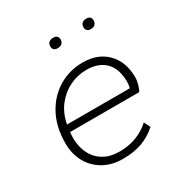

<svg xmlns="http://www.w3.org/2000/svg" viewBox="-155 -774 870 907"><g transform="rotate(-30 280.0 -320.5)"><path d="M260 10Q197 10 151.5 -17Q106 -44 82.5 -89Q59 -134 59 -189Q59 -279 94.5 -344.5Q130 -410 189.5 -445Q249 -480 320 -480Q403 -480 452 -429.5Q501 -379 501 -294Q501 -281 496 -260.5Q491 -240 482 -225H105Q100 -187 107 -151.5Q114 -116 133 -88.5Q152 -61 184 -44.5Q216 -28 263 -28Q311 -28 353 -43.5Q395 -59 429 -90L446 -56Q409 -23 364 -6.5Q319 10 260 10ZM110 -263H452Q457 -276 457 -295Q457 -367 420.5 -404Q384 -441 318 -441Q269 -441 226 -420Q183 -399 152 -359.5Q121 -320 110 -263ZM434 -597Q421 -597 414 -603.5Q407 -610 407 -621Q407 -636 415.5 -643.5Q424 -651 439 -651Q452 -651 458.5 -644.5Q465 -638 465 -627Q465 -613 457 -605Q449 -597 434 -597ZM253 -597Q240 -597 233 -603.5Q226 -610 226 -621Q226 -636 234.5 -643.5Q243 -651 258 -651Q271 -651 278 -644.5Q285 -638 285 -627Q285 -613 276.5 -605Q268 -597 253 -597Z"/></g></svg>

Font: Gantari ExtraLight
Style: Italic
Weight: 250
Italic angle: -10°
Designer: Anugrah Pasau
Foundry: Lafontype
Version: Version 1.000